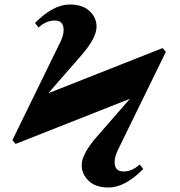

<svg xmlns="http://www.w3.org/2000/svg" viewBox="-20 -817 797 851"><path d="M701 -604 715 -587 501 -149Q488 -121 488 -99Q488 -57 527 -57Q566 -57 599 -88L615 -68Q534 14 461 14Q403 14 372.5 -16Q342 -46 342 -85Q342 -134 410 -212L554 -377L553 -378L49 -179L35 -196L249 -634Q262 -662 262 -684Q262 -726 223 -726Q184 -726 151 -695L135 -715Q216 -797 289 -797Q347 -797 377.5 -767.5Q408 -738 408 -699Q408 -649 340 -571L196 -406L197 -405Z"/></svg>

Font: STIX MathJax Main
Style: Bold
Weight: 700
Designer: MicroPress Inc., with final additions and corrections provided by Coen Hoffman, Elsevier (retired)
Version: Version 1.1.1